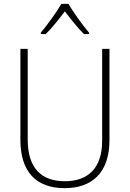

<svg xmlns="http://www.w3.org/2000/svg" viewBox="-20 -968 674 998"><path d="M336 -948H299C275 -906 224 -836 192 -798V-791H218C251 -823 289 -872 317 -909C346 -871 383 -824 416 -791H443V-798C413 -832 360 -905 336 -948ZM549 -240V-714H511V-237C511 -92 436 -26 317 -26C194 -26 124 -95 124 -243V-714H86V-241C86 -75 168 10 316 10C456 10 549 -68 549 -240Z"/></svg>

Font: Noto Sans SemiCondensed ExtraLight
Style: Regular
Weight: 200
Width: 4
Designer: Monotype Design Team
Foundry: Monotype Imaging Inc.
Version: Version 2.013